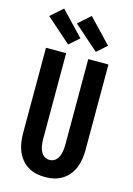

<svg xmlns="http://www.w3.org/2000/svg" viewBox="-145 -1060 790 1140"><g transform="rotate(15 250.0 -490.0)"><path d="M250 8Q222 8 195 2Q168 -4 144.5 -18.5Q121 -33 103.5 -55Q86 -77 76 -102.5Q66 -128 62 -155.5Q58 -183 58 -210V-735H182V-210Q182 -198 183 -185.5Q184 -173 186.5 -161Q189 -149 194 -137.5Q199 -126 207 -116.5Q215 -107 226.5 -102Q238 -97 250 -97Q262 -97 273.5 -102Q285 -107 293 -116.5Q301 -126 306 -137.5Q311 -149 313.5 -161Q316 -173 317 -185.5Q318 -198 318 -210V-735H442V-210Q442 -183 438 -155.5Q434 -128 424 -102.5Q414 -77 396.5 -55Q379 -33 355.5 -18.5Q332 -4 305 2Q278 8 250 8ZM350 -788 198 -922 272 -988 411 -842ZM180 -788 28 -922 102 -988 241 -842Z"/></g></svg>

Font: Iosevka Extrabold
Style: Regular
Weight: 800
Monospace: yes
Designer: Belleve Invis
Foundry: Belleve Invis
Version: Version 32.5.0; ttfautohint (v1.8.4)